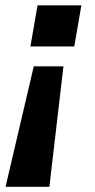

<svg xmlns="http://www.w3.org/2000/svg" viewBox="-20 -547 358 727"><path d="M95.2 -371.1 122.1 -526.9H288.1L261.2 -371.1ZM1 160.2 107.9 -295.9H220.2L167 160.2Z"/></svg>

Font: Archivo Expanded SemiBold
Style: Italic
Weight: 600
Width: 7
Italic angle: -10°
Designer: Hector Gatti
Foundry: Omnibus-Type
Version: Version 2.001